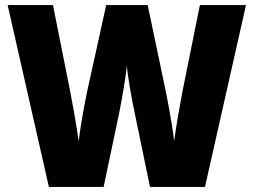

<svg xmlns="http://www.w3.org/2000/svg" viewBox="-20 -734 995 754"><path d="M946 -714H765L696 -372C687 -325 670 -230 664 -179C656 -252 632 -374 620 -428L560 -714H397L334 -428C321 -375 298 -256 289 -179C282 -233 264 -333 256 -373L188 -714H10L172 0H387L449 -295C456 -331 474 -426 478 -477C483 -422 500 -332 508 -295L569 0H785Z"/></svg>

Font: Noto Sans Georgian SemiCondensed Black
Style: Regular
Weight: 900
Width: 4
Designer: Monotype Design Team, Akaki Razmadze
Foundry: Google LLC
Version: Version 2.005